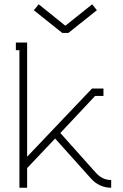

<svg xmlns="http://www.w3.org/2000/svg" viewBox="-20 -878 575 898"><path d="M287.1 -758.8 411.1 -857.9 433.1 -830.1 299.8 -724.1H271L138.2 -830.1L161.1 -857.9L284.2 -758.8ZM107.9 -146 410.2 -463.9H463.9V-429.2H424.8L262.2 -255.9L430.2 -67.9Q460 -36.1 500 -36.1V0Q443.4 0 403.8 -44.9L237.8 -230L106.9 -91.8V0H70.8V-643.1H54.2V-679.2H106.9V-146Z"/></svg>

Font: Rawengulk
Style: Regular
Weight: 400
Version: Version 0.92